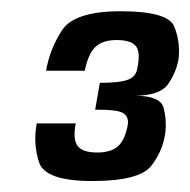

<svg xmlns="http://www.w3.org/2000/svg" viewBox="-20 -702 346 350"><path d="M148 -372Q234.5 -372 256 -400Q277.5 -428 281.5 -461Q284 -484 278.2 -505.5Q272.5 -527 227.5 -527.5Q272.5 -528 287 -549.5Q301.5 -571 305.5 -594.5Q309 -626 297.5 -653.8Q286 -681.5 200 -681.5Q115.5 -681.5 93 -646.8Q70.5 -612 64 -573H134.5Q141 -604.5 154.2 -616.8Q167.5 -629 192.5 -629Q218.5 -629 227.5 -618.2Q236.5 -607.5 230.5 -578.5Q228.5 -562.5 213.5 -556.8Q198.5 -551 162 -551L153.5 -502Q191.5 -502.5 203.2 -496.5Q215 -490.5 213 -475Q208 -447 195.2 -435.5Q182.5 -424 157 -424Q130.5 -424 121.5 -436Q112.5 -448 118 -477H47Q40 -440 51.2 -406Q62.5 -372 148 -372Z"/></svg>

Font: Anybody Condensed
Style: Bold Italic
Weight: 700
Width: 3
Italic angle: -10°
Version: Version 1.113;gftools[0.9.25]